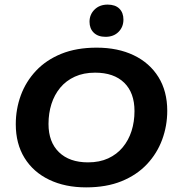

<svg xmlns="http://www.w3.org/2000/svg" viewBox="-20 -800 762 830"><path d="M352.2 10Q261.4 10 192.7 -23Q123.9 -56 86 -117.4Q48.2 -178.7 48.2 -263Q48.2 -328.2 70 -387.9Q91.9 -447.5 135.7 -494.1Q179.5 -540.7 245 -567.4Q310.6 -594 397.8 -594Q489.7 -594 558.3 -561Q627 -528 665 -466.8Q703 -405.5 703 -321Q703 -255.8 680.9 -196.1Q658.9 -136.5 615 -89.9Q571.1 -43.3 505.4 -16.6Q439.8 10 352.2 10ZM360.5 -98.1Q410.2 -98.1 447.7 -115.4Q485.2 -132.7 510.5 -163.2Q535.8 -193.7 548.6 -233.6Q561.4 -273.6 561.4 -319.9Q561.4 -398.9 516.9 -442.4Q472.3 -485.9 391.1 -485.9Q341.4 -485.9 303.5 -468.6Q265.6 -451.3 240.3 -420.8Q215.1 -390.3 202.4 -350.4Q189.7 -310.4 189.7 -264.1Q189.7 -185.9 235 -142Q280.3 -98.1 360.5 -98.1ZM436.3 -640.8Q403.7 -640.8 385.3 -658.7Q367 -676.6 367 -705.8Q367 -737.2 388.7 -758.6Q410.4 -780.1 445.3 -780.1Q478.2 -780.1 495.9 -762.7Q513.6 -745.2 513.6 -715.3Q513.6 -683.4 492.4 -662.1Q471.2 -640.8 436.3 -640.8Z"/></svg>

Font: Rokkitt SemiBold
Style: Italic
Weight: 600
Italic angle: -9°
Designer: Vernon Adams
Foundry: Vernon Adams
Version: Version 3.103